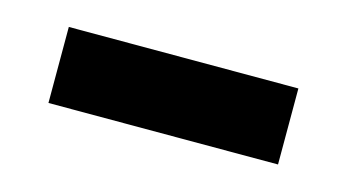

<svg xmlns="http://www.w3.org/2000/svg" viewBox="-31 -411 438 243"><g transform="rotate(15 188.0 -290.0)"><path d="M38.1 -240.2V-339.8H338.9V-240.2Z"/></g></svg>

Font: Aspekta 550
Style: Regular
Weight: 550
Designer: Ivo Dolenc
Version: Version 2.000